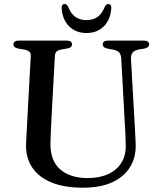

<svg xmlns="http://www.w3.org/2000/svg" viewBox="-20 -898 784 936"><path d="M588.5 -294.5 571 -613.5Q570 -632 561 -642Q552 -652 532 -656L504.5 -661Q490.5 -664.5 485.5 -669.5Q480.5 -674.5 480.5 -682Q480.5 -690 487 -695Q493.5 -700 504.5 -700H682.5Q694.5 -700 700.8 -695Q707 -690 707 -682Q707 -674 701.8 -669Q696.5 -664 683 -661L657 -657Q634 -652 625.8 -640.5Q617.5 -629 618.5 -611L636.5 -293.5Q638 -268.5 639.2 -244.5Q640.5 -220.5 641.5 -194.5Q643.5 -133 615 -85.2Q586.5 -37.5 528.8 -10.2Q471 17 384 17Q292 17 229.8 -9Q167.5 -35 136.5 -82.2Q105.5 -129.5 107 -193Q107.5 -206.5 108.5 -227Q109.5 -247.5 111 -271.8Q112.5 -296 113.5 -321.5L130 -624.5Q131 -639 123 -646.2Q115 -653.5 97.5 -656.5L69.5 -661Q45.5 -666 45.5 -681.5Q45.5 -690 52 -695Q58.5 -700 70 -700H306.5Q318.5 -700 324.8 -695Q331 -690 331 -681.5Q331 -674 325.8 -669Q320.5 -664 307 -661.5L278.5 -656.5Q263 -653.5 255.8 -646.8Q248.5 -640 247.5 -625.5L231 -323Q229 -286.5 228 -257Q227 -227.5 226 -203Q224 -116 272.5 -73Q321 -30 407.5 -30Q466.5 -30 508.5 -49.8Q550.5 -69.5 572.8 -106.2Q595 -143 593 -194.5Q592 -228.5 591 -251.5Q590 -274.5 588.5 -294.5ZM401.5 -800Q434 -800 456 -815.8Q478 -831.5 491.5 -866.5Q495.5 -873 499.5 -875.8Q503.5 -878.5 508 -878.5Q515 -878.5 519.2 -873.2Q523.5 -868 522.5 -858.5Q519 -802.5 486.2 -769.8Q453.5 -737 401.5 -737Q350 -737 317 -769.8Q284 -802.5 280.5 -858.5Q280 -868 284 -873.2Q288 -878.5 295 -878.5Q300 -878.5 303.8 -875.8Q307.5 -873 311.5 -866.5Q325 -831.5 347.2 -815.8Q369.5 -800 401.5 -800Z"/></svg>

Font: Fraunces 12pt
Style: Regular
Weight: 400
Version: Version 1.000;[b76b70a41]